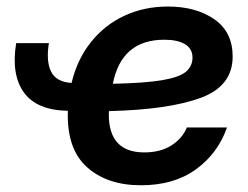

<svg xmlns="http://www.w3.org/2000/svg" viewBox="-20 -547 748 579"><path d="M405.3 11.7Q302.7 11.7 241.7 -43.5Q180.7 -98.6 184.6 -212.9Q90.8 -214.4 52 -268.3Q13.2 -322.3 28.8 -417H127.4Q118.7 -362.3 134 -331.1Q149.4 -299.8 195.8 -296.9Q212.9 -368.2 254.2 -419.9Q295.4 -471.7 355 -499.5Q414.6 -527.3 486.3 -527.3Q570.8 -527.3 626.2 -489Q681.6 -450.7 681.6 -376.5Q681.6 -287.1 584.7 -251.7Q487.8 -216.3 308.6 -211.9Q308.1 -207.5 308.1 -202.1Q308.1 -87.4 415 -87.4Q463.9 -87.4 496.8 -108.4Q529.8 -129.4 543.5 -162.6H664.6Q637.2 -84.5 571 -36.4Q504.9 11.7 405.3 11.7ZM320.3 -294.4Q417 -296.4 469 -305.2Q521 -314 540.8 -330.8Q560.5 -347.7 560.5 -373Q560.5 -400.4 537.8 -413.8Q515.1 -427.2 475.6 -427.2Q346.2 -427.2 320.3 -294.4Z"/></svg>

Font: Inter Display Semi Bold
Style: Italic
Weight: 600
Italic angle: -9.39999°
Designer: Rasmus Andersson
Foundry: rsms
Version: Version 4.000;git-4fc901f